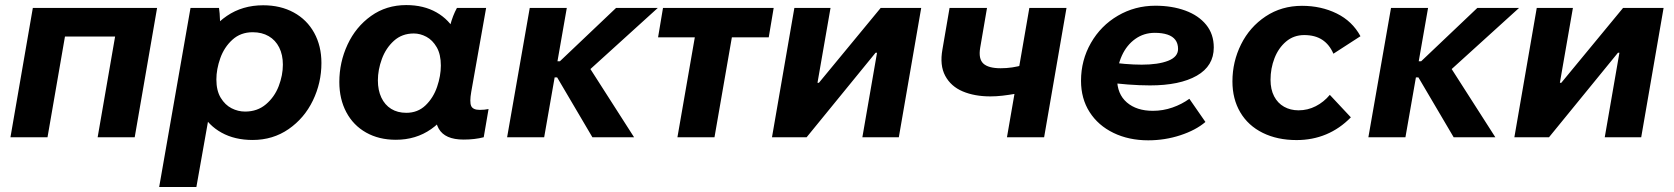

<svg xmlns="http://www.w3.org/2000/svg" viewBox="-20 -552 6731 772"><path d="M112 -520H611.6L521.6 0H372.6L442.8 -405H241.2L171 0H22Z M746 -520H860.6Q863.6 -502.2 864.7 -468.4Q865.8 -434.6 862.8 -416L804.6 -102H823.2L769.6 200H620ZM761.8 -218.6Q761.8 -302.4 795.6 -373.8Q829.4 -445.2 892.2 -488Q955 -530.8 1038.2 -530.8Q1108 -530.8 1161.1 -501.8Q1214.2 -472.8 1243.3 -420Q1272.4 -367.2 1272.4 -298.6Q1272.4 -219 1238.1 -147.9Q1203.8 -76.8 1140.6 -33Q1077.4 10.8 995.8 10.8Q924 10.8 871 -18.5Q818 -47.8 789.9 -100.1Q761.8 -152.4 761.8 -218.6ZM1117.4 -292Q1117.4 -331.6 1102.6 -361.1Q1087.8 -390.6 1060.5 -406.5Q1033.2 -422.4 996.2 -422.4Q947.6 -422.4 914.5 -392.3Q881.4 -362.2 865.7 -317.9Q850 -273.6 850 -232.4Q850 -187.6 867.5 -158.8Q885 -130 911.1 -116.7Q937.2 -103.4 965.4 -103.4Q1015 -103.4 1049.5 -132.8Q1084 -162.2 1100.7 -205.8Q1117.4 -249.4 1117.4 -292Z M1734.2 -166.6 1753.4 -165.2 1785.2 -430.8Q1787.4 -438.8 1790.2 -450.2Q1800.2 -489 1817.2 -520H1934.6L1874.8 -182.8Q1867.6 -141.4 1874.6 -125.8Q1881.6 -110.2 1909.2 -110.2Q1928.6 -110.2 1944.4 -113.6L1925 -0.2Q1889 9.2 1843.8 9.2Q1769 9.2 1744.1 -34.6Q1719.2 -78.4 1734.2 -166.6ZM1840.8 -302.2Q1840.8 -219 1807.6 -147.3Q1774.4 -75.6 1713.4 -32.8Q1652.4 10 1571.6 10Q1503.6 10 1452.1 -19Q1400.6 -48 1372.5 -100.8Q1344.4 -153.6 1344.4 -222.2Q1344.4 -301.8 1377.5 -372.9Q1410.6 -444 1471.9 -487.8Q1533.2 -531.6 1613.4 -531.6Q1683.4 -531.6 1734.9 -502.3Q1786.4 -473 1813.6 -420.7Q1840.8 -368.4 1840.8 -302.2ZM1499.4 -228.8Q1499.4 -189.2 1513.3 -159.7Q1527.2 -130.2 1552.8 -114.3Q1578.4 -98.4 1613.6 -98.4Q1659.8 -98.4 1691.1 -128.5Q1722.4 -158.6 1737.5 -202.9Q1752.6 -247.2 1752.6 -288.4Q1752.6 -333.2 1736 -362Q1719.4 -390.8 1694.5 -404.1Q1669.6 -417.4 1643.8 -417.4Q1596.4 -417.4 1563.9 -388Q1531.4 -358.6 1515.4 -314.8Q1499.4 -271 1499.4 -228.8Z M2110 -520H2259L2168 0H2019ZM2220.2 -240.8H2159.2L2170.6 -305.6H2231.2L2457 -520H2624.8L2334.4 -256.6L2332.8 -307.4L2529.6 0H2362Z M2645.8 -520H3090.8L3071 -402H2626ZM2852.8 0H2703.8L2780.6 -441.4H2929.6Z M3174 -520H3319.4L3267 -219.2H3272.8L3521 -520H3684L3594 0H3447.4L3506.4 -340H3500.6L3223.2 0H3084Z M3769.4 -353.4 3798 -520H3948.6L3921.2 -360.2Q3913.6 -315.4 3933.8 -296.5Q3954 -277.6 4003.6 -277.6Q4027 -277.6 4050.2 -281Q4073.4 -284.4 4095 -291.2L4076.4 -177.4Q4068 -175.8 4062 -174.8Q4035.8 -170.2 4010.9 -167.3Q3986 -164.4 3962.2 -164.4Q3898.6 -164.4 3851 -184.5Q3803.4 -204.6 3780.6 -247.1Q3757.8 -289.6 3769.4 -353.4ZM4118.8 -520H4268.2L4178.2 0H4028.8Z M4326.6 -227.2Q4326.6 -309.8 4366.4 -379.3Q4406.2 -448.8 4474.8 -488.9Q4543.4 -529 4625.6 -529Q4692.4 -529 4745.8 -509.5Q4799.2 -490 4829.8 -452.4Q4860.4 -414.8 4860.4 -361.2Q4860.4 -286.6 4792 -247.6Q4723.6 -208.6 4603.8 -208.6Q4521.4 -208.6 4414.2 -223L4426.4 -304.2Q4507 -292 4570.6 -292Q4637 -292 4676.9 -307.6Q4716.8 -323.2 4716.8 -355.2Q4716.8 -377 4706 -391.5Q4695.2 -406 4674 -413Q4652.8 -420 4623.2 -420Q4579.2 -420 4544.7 -395.4Q4510.2 -370.8 4490.9 -328.4Q4471.6 -286 4471.6 -235.8Q4471.6 -174 4510.8 -140.2Q4550 -106.4 4615.6 -106.4Q4656.2 -106.4 4694.3 -119.7Q4732.4 -133 4762.2 -154.8L4826.8 -61.6Q4788.2 -28.6 4726.1 -8.2Q4664 12.2 4596.8 12.2Q4518.8 12.2 4457.2 -17.6Q4395.6 -47.4 4361.1 -101.4Q4326.6 -155.4 4326.6 -227.2Z M4935.4 -224.8Q4935.4 -303.8 4970.1 -373.6Q5004.8 -443.4 5068.8 -486Q5132.8 -528.6 5215.2 -528.6Q5292 -528.6 5354.7 -497.8Q5417.4 -467 5450.2 -406.4L5341.4 -336Q5325.4 -373.2 5296.4 -392.1Q5267.4 -411 5224.2 -411Q5181.8 -411 5151.1 -385Q5120.4 -359 5104.5 -317.9Q5088.6 -276.8 5088.6 -231.2Q5088.6 -192.4 5103 -164.8Q5117.4 -137.2 5143 -122.8Q5168.6 -108.4 5201.2 -108.4Q5238 -108.4 5270.4 -125Q5302.8 -141.6 5327 -170.6L5411.6 -80.2Q5367 -34.6 5312.1 -11.7Q5257.2 11.2 5193.4 11.2Q5116 11.2 5057.3 -17.8Q4998.6 -46.8 4967 -100.3Q4935.4 -153.8 4935.4 -224.8Z M5573 -520H5722L5631 0H5482ZM5683.2 -240.8H5622.2L5633.6 -305.6H5694.2L5920 -520H6087.8L5797.4 -256.6L5795.8 -307.4L5992.6 0H5825Z M6159 -520H6304.4L6252 -219.2H6257.8L6506 -520H6669L6579 0H6432.4L6491.4 -340H6485.6L6208.2 0H6069Z"/></svg>

Font: Fixel Italic Variable Display Thin
Style: Italic
Weight: 100
Italic angle: -10°
Designer: AlfaBravo + MacPaw
Foundry: Kyrylo Tkachov, Marchela Mozhyna, Serhii Makarenko, Maria Weinstein, Zakhar Kryvoshyya
Version: Version 1.210;Glyphs 3.2 (3217)